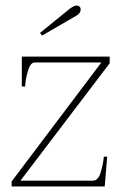

<svg xmlns="http://www.w3.org/2000/svg" viewBox="-20 -675 438 695"><path d="M125 -556 232 -643Q248 -655 258 -655Q264 -655 268 -651Q272 -647 272 -641Q272 -627 256 -618L132 -546ZM22 -18 347 -449H106Q90 -449 81 -418Q72 -387 71 -362H59V-470H377V-446L54 -21H316Q335 -21 344 -49.5Q353 -78 356 -108H368L359 0H22Z"/></svg>

Font: Taviraj Thin
Style: Regular
Weight: 100
Designer: Katatrad Team
Foundry: CadsonDemak
Version: Version 1.030